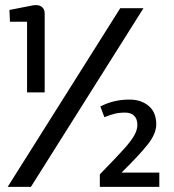

<svg xmlns="http://www.w3.org/2000/svg" viewBox="-20 -732 681 752"><path d="M86 -647H19L17 -693L109 -711Q114 -712 122 -712Q136 -712 145.5 -703.5Q155 -695 155 -679V-370H86ZM451 -700H542L101 0H10ZM604 0H371V-49Q437 -117 465 -148Q493 -179 505.5 -201Q518 -223 518 -243Q518 -266 505.5 -278.5Q493 -291 470 -291Q447 -291 429 -286.5Q411 -282 389 -273L373 -315Q425 -342 487 -342Q533 -342 562.5 -317Q592 -292 592 -245Q592 -209 560 -168Q528 -127 456 -56H604Z"/></svg>

Font: Voces
Style: Regular
Weight: 400
Designer: Ana Paula Megda, Pablo Ugerman
Foundry: Ana Paula Megda, Pablo Ugerman
Version: Version 1.100